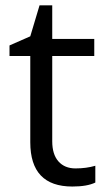

<svg xmlns="http://www.w3.org/2000/svg" viewBox="-20 -679 393 709"><path d="M91.8 -153.8V-472.2H15.1V-511.2L91.8 -544.9L126 -659.2H172.9V-535.2H328.1V-472.2H172.9V-157.2Q172.9 -108.9 195.8 -83Q218.8 -57.1 258.8 -57.1Q298.8 -57.1 332 -66.9V-4.9Q301.8 9.8 247.1 9.8Q91.8 9.8 91.8 -153.8Z"/></svg>

Font: OpenSans
Style: Regular
Weight: 400
Foundry: Ascender Corporation
Version: Version 1.10